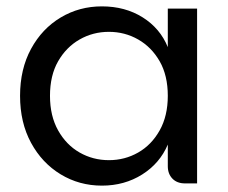

<svg xmlns="http://www.w3.org/2000/svg" viewBox="-20 -576 717 603"><path d="M300 7Q229 7 170.5 -28.5Q112 -64 77.5 -127.5Q43 -191 43 -275Q43 -359 77.5 -422.5Q112 -486 170.5 -521Q229 -556 300 -556Q373 -556 428 -521.5Q483 -487 507 -428V-549H599V0H561Q536 0 521.5 -15Q507 -30 507 -54V-122Q482 -63 426.5 -28Q371 7 300 7ZM322 -73Q372 -73 414 -97Q456 -121 481.5 -166.5Q507 -212 507 -275Q507 -339 481.5 -383.5Q456 -428 414 -452Q372 -476 322 -476Q272 -476 230 -452Q188 -428 162.5 -383.5Q137 -339 137 -275Q137 -212 162.5 -166.5Q188 -121 230 -97Q272 -73 322 -73Z"/></svg>

Font: Parkinsans Light
Style: Regular
Weight: 400
Version: Version 1.000